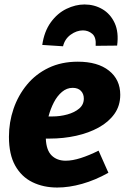

<svg xmlns="http://www.w3.org/2000/svg" viewBox="-20 -826 561 859"><path d="M236 13Q174 13 125 -11Q76 -35 48 -85Q20 -135 20 -214Q20 -279 40.5 -339Q61 -399 100.5 -447Q140 -495 197.5 -522.5Q255 -550 328 -550Q417 -550 467.5 -510Q518 -470 518 -402Q518 -353 492 -316.5Q466 -280 421.5 -255.5Q377 -231 320.5 -218.5Q264 -206 203 -206Q194 -206 185 -206Q187 -154 211 -130.5Q235 -107 274 -107Q304 -107 341.5 -119Q379 -131 421 -152L465 -53Q406 -20 347.5 -3.5Q289 13 236 13ZM305 -433Q279 -433 257.5 -415Q236 -397 221 -368Q206 -339 197 -305Q204 -305 214 -305Q249 -305 281.5 -314Q314 -323 334.5 -340.5Q355 -358 355 -385Q355 -406 342 -419.5Q329 -433 305 -433ZM358 -806Q402 -806 438 -785Q474 -764 493 -723Q512 -682 504 -622L408 -621Q411 -659 393 -674.5Q375 -690 351 -690Q323 -690 296.5 -671Q270 -652 262 -619L169 -625Q178 -686 207.5 -726.5Q237 -767 277.5 -786.5Q318 -806 358 -806Z"/></svg>

Font: Bitter ExtraBold
Style: Italic
Weight: 800
Italic angle: -9°
Designer: Sol Matas, and Bitter project Authors
Foundry: Sol Matas
Version: Version 2.001